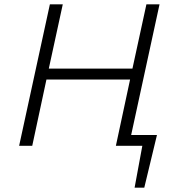

<svg xmlns="http://www.w3.org/2000/svg" viewBox="-20 -678 815 893"><path d="M710 -50 651 195H606L642 0H519L585 -308H196L130 0H69L212 -658H272L207 -359H596L661 -658H722L590 -50Z"/></svg>

Font: Ysabeau Semilight
Style: Italic
Weight: 300
Italic angle: -12°
Designer: Christian Thalmann (Catharsis Fonts)
Version: Version 0.003